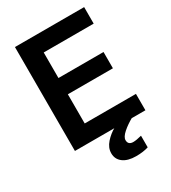

<svg xmlns="http://www.w3.org/2000/svg" viewBox="-238 -906 1122 1258"><g transform="rotate(-30 322.5 -277.5)"><path d="M82 0V-786.1H605.5V-661.1H227.5V-467.8H568.4V-344.7H227.5V-124H615.2V0ZM280.3 132.8Q280.3 90.8 312.5 54.7Q344.7 18.6 384.8 -2.9H516.6Q470.7 22.5 437.5 51.8Q404.3 81.1 404.3 104.5Q404.3 140.6 443.4 140.6Q465.8 140.6 506.8 129.9V217.8Q466.8 230.5 413.1 230.5Q350.6 230.5 315.4 204.1Q280.3 177.7 280.3 132.8Z"/></g></svg>

Font: Gothic A1 ExtraBold
Style: Regular
Weight: 800
Designer: HanYang I&C Co.,Ltd.
Foundry: HanYang I&C Co.,Ltd.
Version: Version 2.50